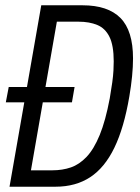

<svg xmlns="http://www.w3.org/2000/svg" viewBox="-20 -706 531 726"><path d="M2 -319 13 -377H262L252 -319ZM16 0 136 -686H292Q388 -686 435.5 -638Q483 -590 483 -485Q483 -454 479.5 -418Q476 -382 469 -341Q449 -223 412.5 -147.5Q376 -72 321 -36Q266 0 190 0ZM97 -62H178Q216 -62 248 -73Q280 -84 307.5 -113Q335 -142 357 -195.5Q379 -249 395 -334Q401 -369 404.5 -394.5Q408 -420 409 -439.5Q410 -459 410 -474Q410 -534 394 -566.5Q378 -599 348 -611.5Q318 -624 277 -624H195Z"/></svg>

Font: Archivo ExtraCondensed Light
Style: Italic
Weight: 300
Width: 2
Italic angle: -10°
Designer: Hector Gatti
Foundry: Omnibus-Type
Version: Version 2.001